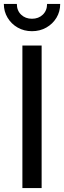

<svg xmlns="http://www.w3.org/2000/svg" viewBox="-45 -960 328 980"><path d="M167.5 -727.5V0H69.3V-727.5ZM118.2 -800.8Q77.6 -800.8 45.2 -819.3Q12.7 -837.9 -6.3 -869.6Q-25.4 -901.4 -25.4 -939.9H41Q41 -906.2 62.7 -885.3Q84.5 -864.3 118.2 -864.3Q151.9 -864.3 173.6 -885.3Q195.3 -906.2 195.3 -939.9H262.2Q262.2 -900.9 243.2 -869.4Q224.1 -837.9 191.4 -819.3Q158.7 -800.8 118.2 -800.8Z"/></svg>

Font: Inter Cardless Display
Style: Regular
Weight: 400
Designer: Rasmus Andersson
Foundry: rsms
Version: Version 4.001;git-9221beed3